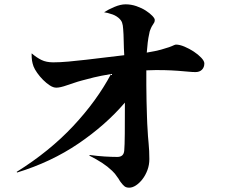

<svg xmlns="http://www.w3.org/2000/svg" viewBox="-20 -823 1040 887"><path d="M491 -759Q478 -764 462 -766V-767Q480 -779 508.5 -791Q537 -803 560 -803Q586 -803 610.5 -794.5Q635 -786 653.5 -774Q672 -762 683.5 -750Q695 -738 695 -731Q695 -724 692.5 -719Q690 -714 685 -707Q683 -704 681 -700.5Q679 -697 677 -692Q675 -687 673 -682Q671 -677 670 -670Q665 -648 662.5 -627Q660 -606 658 -580Q700 -587 723.5 -593.5Q747 -600 761 -605Q769 -608 774 -610Q779 -612 783 -614Q790 -617 793 -617Q810 -617 832.5 -607.5Q855 -598 875.5 -584.5Q896 -571 910 -556Q924 -541 924 -530Q924 -512 913 -501Q902 -490 883 -490Q869 -490 849 -492Q829 -494 801.5 -496Q774 -498 738 -499Q702 -500 656 -498Q656 -466 656 -429Q656 -392 657 -355.5Q658 -319 659 -284Q660 -249 662 -222Q663 -197 666.5 -161.5Q670 -126 670 -88Q670 -61 661 -37Q652 -13 638 5Q624 23 608 33.5Q592 44 577 44Q563 44 555 37.5Q547 31 539 20Q534 14 530.5 7.5Q527 1 522 -5Q512 -21 498 -34Q477 -54 452.5 -70Q428 -86 393 -104L394 -107Q431 -102 463.5 -100Q496 -98 522 -98Q552 -98 554 -128Q556 -150 556.5 -205.5Q557 -261 557 -349Q468 -245 342 -159.5Q216 -74 59 -26L57 -29Q209 -124 318 -240.5Q427 -357 493 -481Q445 -473 414 -465.5Q383 -458 358 -451Q339 -446 322 -440Q305 -434 289 -429Q258 -418 240 -418Q226 -418 210 -428.5Q194 -439 179 -454Q164 -469 152 -486Q140 -503 135 -516Q130 -530 128 -542.5Q126 -555 126 -575L127 -576Q149 -557 171.5 -546Q194 -535 226 -535Q257 -535 296 -538.5Q335 -542 378 -547Q421 -552 466 -557.5Q511 -563 554 -568Q552 -600 551.5 -633Q551 -666 549 -689Q548 -707 544 -718.5Q540 -730 527 -741Q511 -754 491 -759Z"/></svg>

Font: XinYuGongZhangJiaSongA
Style: Regular
Weight: 900
Designer: XinYuGong
Foundry: Adobe Systems Incorporated
Version: Version 1.00